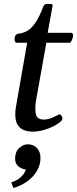

<svg xmlns="http://www.w3.org/2000/svg" viewBox="-20 -650 387 963"><path d="M144.5 10.3Q123.5 10.3 103.3 3.7Q83 -2.9 69.8 -21.7Q56.6 -40.5 56.6 -76.2Q56.6 -83.5 57.1 -91.8Q57.6 -100.1 59.1 -108.9L116.2 -435.5H62Q57.1 -436 55.2 -442.4Q53.2 -448.7 53.2 -454.6Q53.2 -466.3 57.6 -472.2Q62 -478 68.4 -480.5Q96.2 -482.9 117.9 -495.8Q139.6 -508.8 158.9 -538.1Q178.2 -567.4 198.2 -619.1Q200.7 -626 205.8 -628.2Q210.9 -630.4 217.3 -630.4H234.4Q238.8 -630.4 241.5 -628.2Q244.1 -626 244.1 -623L219.2 -485.4H336.9Q341.8 -484.9 344.2 -481.2Q346.7 -477.5 346.7 -472.7Q346.7 -463.9 341.6 -450.9Q336.4 -438 330.1 -435.5H212.4L160.2 -142.6Q158.2 -131.8 157.7 -122.6Q157.2 -113.3 157.2 -105.5Q157.2 -68.8 169.9 -59.6Q182.6 -50.3 197.8 -50.3Q217.8 -50.3 234.9 -56.9Q252 -63.5 263.9 -70.1Q275.9 -76.7 278.8 -76.7Q283.2 -76.7 288.1 -69.6Q293 -62.5 293 -55.7Q293 -49.3 289.1 -45.4Q272.5 -28.8 247.6 -16.4Q222.7 -3.9 195.3 3.2Q168 10.3 144.5 10.3ZM120.1 73.7Q147.5 73.7 165.3 92.5Q183.1 111.3 183.1 142.6Q183.1 175.8 165.8 206.1Q148.4 236.3 117.7 259Q86.9 281.7 46.9 293L36.6 264.6Q67.4 255.4 88.6 234.4Q109.9 213.4 113.8 182.6L119.1 200.7Q95.2 201.2 75.4 187Q55.7 172.9 55.7 146.5Q55.7 111.3 76.2 92.5Q96.7 73.7 120.1 73.7Z"/></svg>

Font: Gelasio
Style: Italic
Weight: 400
Italic angle: -8.5°
Designer: Eben Sorkin
Foundry: Eben Sorkin
Version: Version 1.008